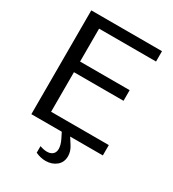

<svg xmlns="http://www.w3.org/2000/svg" viewBox="-216 -830 1029 1145"><g transform="rotate(30 298.5 -258.0)"><path d="M69.3 0V-714.8H556.2V-643.6H164.1V-417H505.4V-343.8H164.1V-71.3H561.5V0ZM281.2 199.2Q246.1 199.2 211.9 183.1V137.7Q238.3 147.5 260.7 147.5Q285.6 147.5 300 134.8Q314.5 122.1 314.5 97.7Q314.5 85.4 310.3 70.1Q306.2 54.7 297.4 37.1L278.8 0H336.4L363.3 42Q374.5 59.1 379.4 75.7Q384.3 92.3 384.3 107.9Q384.3 150.4 354.5 174.8Q324.7 199.2 281.2 199.2Z"/></g></svg>

Font: Pontano Sans Medium
Style: Regular
Weight: 500
Designer: Vernon Adams
Foundry: Vernon Adams
Version: Version 2.001